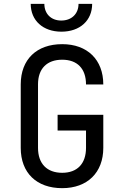

<svg xmlns="http://www.w3.org/2000/svg" viewBox="-20 -970 640 1000"><path d="M300 -805C396 -805 460 -863 460 -950H389C389 -898 353 -863 299 -863C246 -863 211 -898 211 -950H140C140 -863 204 -805 300 -805ZM304 10C435 10 518 -71 518 -200V-372H280V-290H428V-200C428 -117 382 -70 304 -70C225 -70 178 -117 178 -200V-531C178 -613 225 -659 304 -659C382 -659 428 -613 428 -530H518C518 -659 435 -740 304 -740C171 -740 88 -661 88 -530V-200C88 -69 171 10 304 10Z"/></svg>

Font: Tekne LDO
Style: Regular
Weight: 400
Monospace: yes
Designer: Alessio Laiso, Mario Rullo, Paolo Rosset
Foundry: Alessio Laiso
Version: Version 1.000;hotconv 1.0.109;makeotfexe 2.5.65596